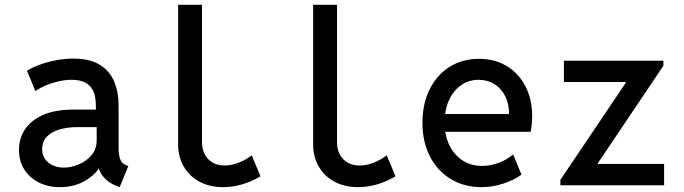

<svg xmlns="http://www.w3.org/2000/svg" viewBox="-20 -772 2852 800"><path d="M229 7.8Q180.2 7.8 141.8 -11.5Q103.5 -30.8 81.3 -65.7Q59.1 -100.6 59.1 -147.9Q59.1 -195.3 84.2 -233.2Q109.4 -271 159.9 -293.2Q210.4 -315.4 287.1 -315.4H398.4V-242.2H298.3Q263.7 -242.2 231 -233.4Q198.2 -224.6 177 -204.6Q155.8 -184.6 155.8 -150.4Q155.8 -126.5 167.7 -109.4Q179.7 -92.3 200.2 -83Q220.7 -73.7 246.1 -73.7Q276.4 -73.7 308.1 -86.9Q339.8 -100.1 361.3 -125.5Q382.8 -150.9 382.8 -187.5V-243.7L379.4 -272V-333Q379.4 -346.2 377 -364.3Q374.5 -382.3 365 -399.4Q355.5 -416.5 334.7 -428Q314 -439.5 277.8 -439.5Q253.9 -439.5 226.6 -433.6Q199.2 -427.7 173.3 -417.2Q147.5 -406.7 127.4 -392.6L92.3 -477.5Q118.2 -492.7 150.4 -504.2Q182.6 -515.6 217.8 -521.7Q252.9 -527.8 286.1 -527.8Q356 -527.8 397.2 -501.2Q438.5 -474.6 456.3 -430.9Q474.1 -387.2 474.1 -335V-158.2Q474.1 -127 480.7 -108.9Q487.3 -90.8 504.9 -84L514.6 -80.1L478.5 7.8L463.9 2Q433.6 -9.8 412.8 -33Q392.1 -56.2 391.1 -79.6L412.1 -69.8H372.1L398.9 -83Q380.9 -45.9 335.2 -19Q289.6 7.8 229 7.8Z M909.7 7.8Q853.5 7.8 811.3 -14.9Q769 -37.6 745.6 -78.1Q722.2 -118.7 722.2 -171.4V-752H821.8V-178.7Q821.8 -136.2 847.2 -109.4Q872.6 -82.5 916.5 -82.5Q946.3 -82.5 976.6 -95Q1006.8 -107.4 1028.8 -125L1065.4 -37.6Q1032.2 -17.1 991.5 -4.6Q950.7 7.8 909.7 7.8Z M1472.2 7.8Q1416 7.8 1373.8 -14.9Q1331.5 -37.6 1308.1 -78.1Q1284.7 -118.7 1284.7 -171.4V-752H1384.3V-178.7Q1384.3 -136.2 1409.7 -109.4Q1435.1 -82.5 1479 -82.5Q1508.8 -82.5 1539.1 -95Q1569.3 -107.4 1591.3 -125L1627.9 -37.6Q1594.7 -17.1 1554 -4.6Q1513.2 7.8 1472.2 7.8Z M1987.3 7.8Q1914.1 7.8 1858.4 -25.9Q1802.7 -59.6 1771.5 -120.1Q1740.2 -180.7 1740.2 -260.3Q1740.2 -339.4 1770 -399.4Q1799.8 -459.5 1853 -493.2Q1906.2 -526.9 1976.1 -526.9Q2041.5 -526.9 2091.3 -496.8Q2141.1 -466.8 2169.2 -412.8Q2197.3 -358.9 2197.3 -287.6Q2197.3 -272 2195.6 -253.7Q2193.8 -235.4 2190.9 -222.7H1817.9V-296.9H2101.1Q2101.1 -339.4 2085 -371.3Q2068.8 -403.3 2040.3 -421.4Q2011.7 -439.5 1974.6 -439.5Q1933.1 -439.5 1901.1 -417Q1869.1 -394.5 1850.8 -354.5Q1832.5 -314.5 1832.5 -261.2Q1832.5 -207.5 1852.5 -166.7Q1872.6 -126 1907.7 -103.3Q1942.9 -80.6 1988.8 -80.6Q2022.5 -80.6 2057.4 -93.5Q2092.3 -106.4 2118.2 -128.4L2152.8 -44.4Q2122.6 -22 2077.1 -7.1Q2031.7 7.8 1987.3 7.8Z M2314.9 0V-22.5L2586.9 -426.3V-430.2H2329.6V-519H2744.1V-498L2471.7 -92.8V-88.9H2747.1V0Z"/></svg>

Font: Reddit Mono Medium
Style: Regular
Weight: 500
Monospace: yes
Designer: Stephen Hutchings
Foundry: Reddit
Version: Version 1.014